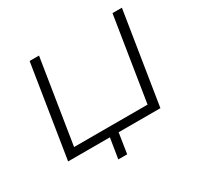

<svg xmlns="http://www.w3.org/2000/svg" viewBox="-179 -912 1307 1274"><g transform="rotate(-30 475.0 -275.0)"><path d="M378 155 403 0H83L195 -705H267L165 -63H728L830 -705H902L790 0H470L446 155Z"/></g></svg>

Font: Nunito Sans 10pt Expanded Light
Style: Italic
Weight: 300
Width: 7
Italic angle: -9°
Designer: Vernon Adams
Foundry: Vernon Adams
Version: Version 3.101;gftools[0.9.27]